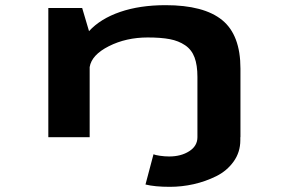

<svg xmlns="http://www.w3.org/2000/svg" viewBox="-20 -531 1090 743"><path d="M167 0V-500H298L324.5 -410.5Q368.5 -458.5 444.8 -484.8Q521 -511 620.5 -511Q769 -511 839.8 -453.2Q910.5 -395.5 910.5 -265.5V0H910V11.5Q910 58 884 94.2Q858 130.5 816.5 151Q775 171.5 729.2 181.8Q683.5 192 637.5 192Q579 192 543 183L574 66Q580 69 598.8 71.8Q617.5 74.5 634.5 74.5Q680.5 74.5 712.2 54.2Q744 34 744 0V-233.5Q744 -279 732.8 -309Q721.5 -339 696.2 -356Q671 -373 637 -379.5Q603 -386 551.5 -386Q468 -386 401.2 -352.2Q334.5 -318.5 327 -271.5V0Z"/></svg>

Font: League Mono Extended SemiBold
Style: Regular
Weight: 600
Width: 9
Designer: Tyler Finck
Foundry: The League of Moveable Type / Tyler Finck
Version: Version 2.210